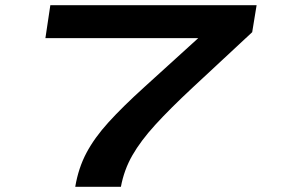

<svg xmlns="http://www.w3.org/2000/svg" viewBox="-20 -720 1083 740"><path d="M270 0Q282 -72 313 -130.5Q344 -189 398.5 -249Q453 -309 537 -385L744 -573H155L174 -700H969L952 -596L723 -383Q635 -301 578.5 -239Q522 -177 490 -121Q458 -65 446 0Z"/></svg>

Font: Georama Extra Expanded SemiBold
Style: Italic
Weight: 600
Width: 8
Italic angle: -9°
Designer: Jean-Baptiste Levee
Foundry: Production Type
Version: Version 1.000